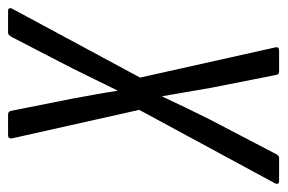

<svg xmlns="http://www.w3.org/2000/svg" viewBox="-162 -560 695 464"><g transform="rotate(-90 185.0 -327.5)"><path d="M-20 0Q-29 0 -26 -9L152 -338L83 -646Q82 -655 91 -655H141Q149 -655 150 -646L179 -500Q184 -473 189 -445.5Q194 -418 198 -391H199Q212 -418 225.5 -445Q239 -472 252 -499L328 -646Q333 -655 338 -655H391Q400 -655 397 -646L230 -336L303 -9Q305 0 295 0H244Q237 0 236 -9L205 -166Q200 -195 195 -224.5Q190 -254 185 -282H184Q171 -254 157 -225Q143 -196 129 -168L46 -9Q42 0 36 0Z"/></g></svg>

Font: Sofia Sans Extra Condensed
Style: Italic
Weight: 400
Italic angle: -9°
Designer: Botio Nikoltchev, Ani Petrova
Foundry: lettersoup
Version: Version 4.101; ttfautohint (v1.8.4.7-5d5b)